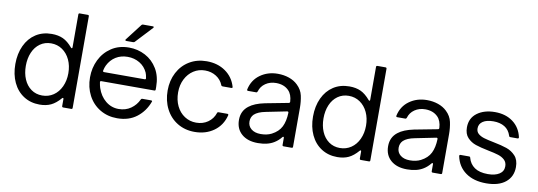

<svg xmlns="http://www.w3.org/2000/svg" viewBox="-59 -1143 4299 1534"><g transform="rotate(10 2091.0 -376.5)"><path d="M50 -276Q50 -360 80.5 -425.5Q111 -491 166.5 -527Q222 -563 296 -563Q349 -563 388 -545Q427 -527 465 -482Q468 -478 472 -478Q477 -478 477 -486V-753Q477 -763 487 -763H552Q562 -763 562 -753V-10Q562 0 552 0H487Q477 0 477 -10V-67Q477 -75 472 -75Q468 -75 465 -71Q427 -27 388 -8.5Q349 10 296 10Q223 10 167 -26Q111 -62 80.5 -127Q50 -192 50 -276ZM480 -276Q480 -337 457.5 -385Q435 -433 395 -460.5Q355 -488 304 -488Q253 -488 214.5 -460.5Q176 -433 155.5 -385Q135 -337 135 -276Q135 -216 155.5 -168Q176 -120 214.5 -92.5Q253 -65 304 -65Q355 -65 395 -92Q435 -119 457.5 -167.5Q480 -216 480 -276Z M656 -275Q656 -352 688 -417.5Q720 -483 780.5 -523Q841 -563 923 -563Q994 -563 1055 -531Q1116 -499 1153 -437.5Q1190 -376 1190 -290V-270Q1190 -260 1180 -260H750Q745 -260 742.5 -257Q740 -254 741 -250Q745 -223 751 -205Q772 -141 818.5 -103Q865 -65 924 -65Q981 -65 1023 -94.5Q1065 -124 1086 -170Q1089 -178 1097 -178H1168Q1173 -178 1176 -175.5Q1179 -173 1177 -169Q1148 -89 1084 -39.5Q1020 10 925 10Q847 10 785.5 -27Q724 -64 690 -129Q656 -194 656 -275ZM1089 -335Q1094 -335 1096.5 -338Q1099 -341 1098 -345Q1094 -373 1087 -389Q1066 -436 1022.5 -462Q979 -488 925 -488Q870 -488 828.5 -462Q787 -436 764 -389Q755 -370 750 -346V-344Q750 -335 759 -335ZM891 -611Q885 -611 883 -615Q881 -619 885 -623L988 -757Q992 -763 1001 -763H1080Q1086 -763 1087.5 -759.5Q1089 -756 1085 -751L959 -616Q954 -611 947 -611Z M1285 -279Q1285 -360 1319 -425Q1353 -490 1414 -526.5Q1475 -563 1553 -563Q1642 -563 1705.5 -518.5Q1769 -474 1791 -398L1792 -395Q1792 -387 1782 -387H1712Q1703 -387 1700 -395Q1683 -438 1643.5 -463Q1604 -488 1553 -488Q1501 -488 1459.5 -461Q1418 -434 1394 -386.5Q1370 -339 1370 -279Q1370 -217 1393.5 -168.5Q1417 -120 1459 -92.5Q1501 -65 1553 -65Q1608 -65 1648.5 -93.5Q1689 -122 1705 -170Q1707 -178 1716 -178H1787Q1798 -178 1796 -167Q1775 -84 1709.5 -37Q1644 10 1553 10Q1475 10 1414 -27Q1353 -64 1319 -130Q1285 -196 1285 -279Z M1887 -147Q1887 -219 1941 -261Q1985 -296 2068 -313L2256 -349Q2265 -351 2265 -360Q2262 -419 2231 -450Q2193 -488 2129 -488Q2080 -488 2043.5 -463Q2007 -438 1995 -396Q1992 -387 1984 -387H1919Q1908 -387 1910 -398Q1927 -476 1988 -519.5Q2049 -563 2130 -563Q2179 -563 2221 -548.5Q2263 -534 2292 -506Q2330 -470 2340 -423Q2350 -376 2350 -326V-10Q2350 0 2340 0H2275Q2265 0 2265 -10V-67Q2265 -75 2260 -75Q2256 -75 2253 -71Q2228 -40 2198 -22Q2147 10 2067 10Q1984 10 1935.5 -32Q1887 -74 1887 -147ZM2165 -84Q2219 -112 2241.5 -157Q2264 -202 2266 -271Q2266 -276 2263 -278.5Q2260 -281 2255 -280L2086 -246Q2024 -234 1995 -207Q1972 -184 1972 -149Q1972 -111 2000.5 -88Q2029 -65 2077 -65Q2128 -65 2165 -84Z M2465 -276Q2465 -360 2495.5 -425.5Q2526 -491 2581.5 -527Q2637 -563 2711 -563Q2764 -563 2803 -545Q2842 -527 2880 -482Q2883 -478 2887 -478Q2892 -478 2892 -486V-753Q2892 -763 2902 -763H2967Q2977 -763 2977 -753V-10Q2977 0 2967 0H2902Q2892 0 2892 -10V-67Q2892 -75 2887 -75Q2883 -75 2880 -71Q2842 -27 2803 -8.5Q2764 10 2711 10Q2638 10 2582 -26Q2526 -62 2495.5 -127Q2465 -192 2465 -276ZM2895 -276Q2895 -337 2872.5 -385Q2850 -433 2810 -460.5Q2770 -488 2719 -488Q2668 -488 2629.5 -460.5Q2591 -433 2570.5 -385Q2550 -337 2550 -276Q2550 -216 2570.5 -168Q2591 -120 2629.5 -92.5Q2668 -65 2719 -65Q2770 -65 2810 -92Q2850 -119 2872.5 -167.5Q2895 -216 2895 -276Z M3097 -147Q3097 -219 3151 -261Q3195 -296 3278 -313L3466 -349Q3475 -351 3475 -360Q3472 -419 3441 -450Q3403 -488 3339 -488Q3290 -488 3253.5 -463Q3217 -438 3205 -396Q3202 -387 3194 -387H3129Q3118 -387 3120 -398Q3137 -476 3198 -519.5Q3259 -563 3340 -563Q3389 -563 3431 -548.5Q3473 -534 3502 -506Q3540 -470 3550 -423Q3560 -376 3560 -326V-10Q3560 0 3550 0H3485Q3475 0 3475 -10V-67Q3475 -75 3470 -75Q3466 -75 3463 -71Q3438 -40 3408 -22Q3357 10 3277 10Q3194 10 3145.5 -32Q3097 -74 3097 -147ZM3375 -84Q3429 -112 3451.5 -157Q3474 -202 3476 -271Q3476 -276 3473 -278.5Q3470 -281 3465 -280L3296 -246Q3234 -234 3205 -207Q3182 -184 3182 -149Q3182 -111 3210.5 -88Q3239 -65 3287 -65Q3338 -65 3375 -84Z M3670 -167V-169Q3670 -178 3679 -178H3748Q3758 -178 3759 -169Q3772 -120 3811.5 -92.5Q3851 -65 3920 -65Q3978 -65 4012.5 -87Q4047 -109 4047 -150Q4047 -182 4026.5 -201.5Q4006 -221 3974.5 -231Q3943 -241 3891 -251Q3826 -264 3786.5 -277.5Q3747 -291 3719 -321Q3691 -351 3691 -404Q3691 -479 3747.5 -521Q3804 -563 3892 -563Q3979 -563 4038 -519Q4097 -475 4114 -398V-396Q4114 -387 4105 -387H4046Q4037 -387 4035 -396Q4020 -443 3983 -465.5Q3946 -488 3892 -488Q3837 -488 3806.5 -467.5Q3776 -447 3776 -411Q3776 -383 3795 -367Q3814 -351 3842 -342.5Q3870 -334 3921 -324Q3988 -311 4030 -296.5Q4072 -282 4102 -249.5Q4132 -217 4132 -159Q4132 -81 4076 -35.5Q4020 10 3919 10Q3817 10 3752 -37Q3687 -84 3670 -167Z"/></g></svg>

Font: Open Sauce Two
Style: Regular
Weight: 400
Designer: Alfredo Marco Pradil
Foundry: Creative Sauce Fz LLC
Version: Version 1.477